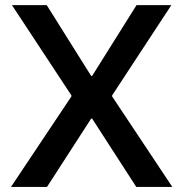

<svg xmlns="http://www.w3.org/2000/svg" viewBox="-20 -740 726 760"><path d="M344.7 -270.5H340.8L166 0H23.4L262.7 -358.4V-362.3L27.3 -719.7H165L340.8 -439.5H344.7L520.5 -719.7H658.2L423.8 -362.3V-358.4L662.1 0H519.5Z"/></svg>

Font: Reddit Sans Chocolate SemiBold
Style: Regular
Weight: 600
Designer: Stephen Hutchings
Foundry: Reddit
Version: Version 1.011